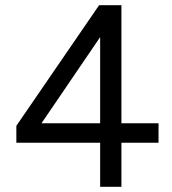

<svg xmlns="http://www.w3.org/2000/svg" viewBox="-20 -720 661 740"><path d="M366 0H448V-170H591V-245H448V-700H362L43 -235V-170H366ZM140 -245 366 -577V-245Z"/></svg>

Font: HB Figtree Prototype
Style: Regular
Weight: 400
Designer: Alfredo Marco Pradil
Foundry: Hanken Design Co.®
Version: Version 1.002;Glyphs 3.2 (3228)